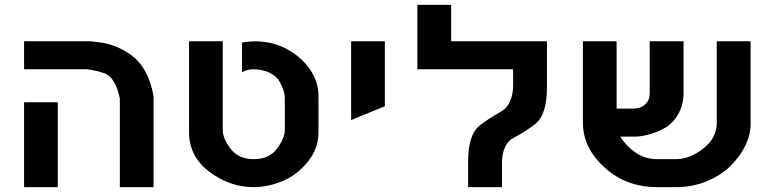

<svg xmlns="http://www.w3.org/2000/svg" viewBox="-20 -770 3182 790"><path d="M473.1 -365.2Q462.9 -407.2 454.1 -423.8Q451.7 -428.7 447.5 -435.1Q443.4 -441.4 442.9 -441.9Q436 -453.6 416 -465.8Q414.1 -467.3 407 -469.5Q399.9 -471.7 391.6 -474.1Q383.3 -476.6 381.8 -477.1Q379.4 -478 359.9 -481.4Q340.3 -484.9 339.8 -484.9H79.1V-600.1H352.1Q357.9 -599.6 386.2 -596.2Q456.5 -587.9 516.1 -545.9Q590.8 -493.7 611.8 -374V0H473.1ZM79.1 0V-349.1H217.8V0Z M1021.5 -484.9Q999 -484.9 975.6 -473.1V-595.2Q1010.7 -600.1 1026.9 -600.1Q1097.2 -600.1 1154.1 -571.3Q1210.9 -542.5 1248.5 -494.1Q1290.5 -439.5 1290.5 -374V-226.1Q1290.5 -158.7 1246.8 -104.7Q1203.1 -50.8 1144.5 -25.9Q1084 0 1023.4 0Q925.8 0 841.8 -63Q757.8 -126 757.8 -226.1V-600.1H896.5V-234.9Q896.5 -200.7 928.7 -158.2Q960.9 -115.2 1023.4 -115.2Q1088.4 -115.2 1119.6 -158.2Q1151.9 -202.6 1151.9 -234.9V-365.2Q1151.9 -395.5 1131.8 -432.1Q1118.7 -456.5 1089.4 -470.7Q1060.1 -484.9 1021.5 -484.9Z M1563.5 -333 1424.8 -275.9V-600.1H1563.5Z M2045.4 -101.1V0H1906.2V-106.9Q1906.2 -216.3 1954.1 -253.9Q1986.8 -279.8 2043.5 -312Q2065.9 -324.7 2078.6 -353.3Q2091.3 -381.8 2091.3 -418.9V-484.9H1697.3V-750H1836.4V-600.1H2230.5V-412.1Q2230.5 -297.9 2182.1 -259.8Q2139.6 -226.6 2093.3 -203.1Q2070.8 -191.9 2058.1 -164.6Q2045.4 -137.2 2045.4 -101.1Z M2532.2 -208Q2556.6 -168.5 2595.7 -141.8Q2634.8 -115.2 2684.1 -115.2H2763.2Q2817.4 -115.2 2874 -159.2Q2929.2 -202.1 2929.2 -265.1V-600.1H3068.4V-259.8Q3068.4 -172.9 2988.3 -89.8Q2950.7 -50.8 2890.6 -25.4Q2830.6 0 2763.2 0H2684.1Q2557.1 0 2468.3 -80.1Q2378.4 -161.1 2378.4 -265.1V-600.1H2517.1V-323.2H2585.4Q2616.2 -323.2 2634.8 -340.6Q2653.3 -357.9 2653.3 -387.2V-600.1H2792.5V-387.2Q2792.5 -336.9 2769.3 -298.1Q2746.1 -259.3 2709.5 -240.2Q2679.7 -224.1 2646.5 -215.8Q2616.2 -208 2596.2 -208Z"/></svg>

Font: Miedinger*
Style: Bold
Weight: 700
Version: Version 001.000